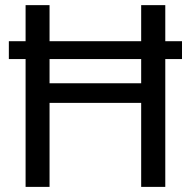

<svg xmlns="http://www.w3.org/2000/svg" viewBox="-20 -731 741 751"><path d="M173.8 -710.9V-569.8H532.2V-710.9H626.5V-569.8H691.9V-500H626.5V0H532.2V-328.6H173.8V0H80.1V-500H14.6V-569.8H80.1V-710.9ZM173.8 -405.3H532.2V-500H173.8Z"/></svg>

Font: Vazirmatn UI
Style: Regular
Weight: 400
Designer: Saber Rastikerdar
Foundry: Saber Rastikerdar
Version: Version 33.003